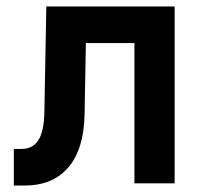

<svg xmlns="http://www.w3.org/2000/svg" viewBox="-20 -570 640 597"><path d="M23 7V-107H48Q82 -107 99.5 -134.5Q117 -162 118 -222L124 -550H523V0H398V-436H247L243 -215Q241 -106 192.5 -49.5Q144 7 56 7Z"/></svg>

Font: NKDuy Mono
Style: Bold
Weight: 700
Monospace: yes
Designer: NKDuy
Foundry: NKDuy
Version: Version 2.251; ttfautohint (v1.8.4.7-5d5b)